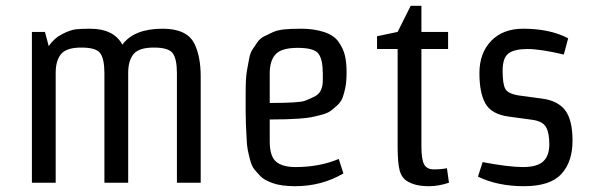

<svg xmlns="http://www.w3.org/2000/svg" viewBox="-20 -630 2054 662"><path d="M672 -366V0H590V-377Q590 -426 576 -446Q562 -466 510.5 -466Q459 -466 440.5 -443.5Q422 -421 422 -379V0H340V-377Q340 -426 326 -446Q312 -466 260.5 -466Q209 -466 190.5 -443.5Q172 -421 172 -379V0H90V-520H135L148 -471Q166 -498 194.5 -512.5Q223 -527 242 -529Q261 -531 291 -531Q372 -531 402 -476Q442 -531 541 -531Q624 -531 650 -480Q672 -436 672 -366Z M910 -378V-275Q1012 -275 1031.5 -282.5Q1051 -290 1066 -298Q1093 -312 1093 -353V-376Q1093 -425 1078 -445Q1063 -465 1006.5 -465Q950 -465 930 -442.5Q910 -420 910 -378ZM1011 -221Q969 -218 910 -218V-143Q910 -91 932 -72.5Q954 -54 999 -54Q1082 -54 1148 -82L1164 -32Q1089 12 998 12Q950 12 920.5 1.5Q891 -9 878.5 -22Q866 -35 857 -46Q848 -57 842.5 -78Q837 -99 834 -114.5Q831 -130 830 -158Q827 -206 827 -248V-308Q827 -361 831 -384Q835 -407 839 -427.5Q843 -448 850 -458.5Q857 -469 866.5 -483Q876 -497 889.5 -504Q903 -511 919.5 -518.5Q936 -526 958 -528.5Q980 -531 1020.5 -531Q1061 -531 1096 -520Q1131 -509 1147.5 -485.5Q1164 -462 1169.5 -437.5Q1175 -413 1175 -381.5Q1175 -350 1171 -329.5Q1167 -309 1161.5 -294Q1156 -279 1143.5 -267.5Q1131 -256 1120.5 -248Q1110 -240 1089.5 -234.5Q1069 -229 1054 -226Q1039 -223 1011 -221Z M1433 -610V-520H1525V-461H1433V-125Q1433 -82 1442 -64Q1451 -46 1476 -46Q1501 -46 1521 -50L1528 0Q1492 12 1459.5 12Q1427 12 1406.5 5Q1386 -2 1375 -12Q1364 -22 1358 -42Q1351 -69 1351 -125V-461H1280V-505L1351 -520L1396 -610Z M1628 -21 1644 -71Q1734 -54 1783 -54Q1832 -54 1853 -73.5Q1874 -93 1874 -132.5Q1874 -172 1862.5 -192Q1851 -212 1815 -217L1734 -228Q1675 -236 1654 -272.5Q1633 -309 1633 -378Q1633 -447 1673.5 -489Q1714 -531 1784 -531Q1876 -531 1939 -498L1924 -442Q1843 -461 1798.5 -461Q1754 -461 1733.5 -446Q1713 -431 1713 -386Q1713 -341 1722 -324Q1731 -307 1768 -301L1849 -290Q1903 -283 1928.5 -250Q1954 -217 1954 -144.5Q1954 -72 1915.5 -30Q1877 12 1786.5 12Q1696 12 1628 -21Z"/></svg>

Font: Strait
Style: Regular
Weight: 400
Width: 3
Designer: Eduardo Rodriguez Tunni
Foundry: Eduardo Rodriguez Tunni
Version: Version 1.001